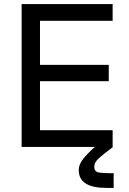

<svg xmlns="http://www.w3.org/2000/svg" viewBox="-20 -720 632 941"><path d="M86 0V-700H532V-618H176V-402H513V-322H176V-82H532V0ZM502 201Q366 201 366 114Q366 84 391 54.5Q416 25 445 0H534Q486 36 464 56Q442 76 442 97Q442 121 463 125Q484 129 522 129H537V201Z"/></svg>

Font: Liter
Style: Regular
Weight: 400
Designer: Anton Skugarov
Foundry: skugi
Version: Version 1.004; ttfautohint (v1.8.4.7-5d5b)